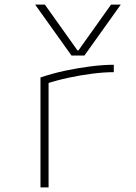

<svg xmlns="http://www.w3.org/2000/svg" viewBox="-20 -810 590 830"><path d="M132 -790H174L315 -592H319L460 -790H502L345 -570H289ZM155 -475Q204 -492 260 -504Q316 -516 371 -523Q426 -530 472 -530V-498Q429 -498 378.5 -491.5Q328 -485 276.5 -474Q225 -463 180 -448L190 -465V0H155Z"/></svg>

Font: M PLUS Code Latin SemiExpanded ExtraLight
Style: Regular
Weight: 250
Width: 6
Designer: Coji Morishita
Foundry: UNDERFOREST DESIGN
Version: Version 1.002; ttfautohint (v1.8.3)